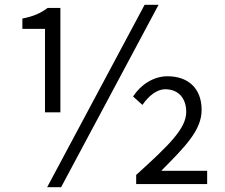

<svg xmlns="http://www.w3.org/2000/svg" viewBox="-20 -765 935 798"><path d="M167 -298H231V-732H178C148 -710 120 -697 73 -688V-645H167ZM176 13H234L639 -745H581ZM546 0H841V-55H650C748 -154 818 -223 818 -308C818 -400 760 -448 676 -448C618 -448 565 -413 533 -364L572 -329C597 -365 630 -394 667 -394C721 -394 754 -357 754 -300C754 -231 684 -163 546 -38Z"/></svg>

Font: Noto Sans CJK SC DemiLight
Style: Regular
Weight: 350
Designer: Ryoko NISHIZUKA 西塚涼子 (kana, bopomofo & ideographs); Paul D. Hunt (Latin, Greek & Cyrillic); Sandoll Communications 산돌커뮤니
Foundry: Adobe
Version: Version 2.004;hotconv 1.0.118;makeotfexe 2.5.65603